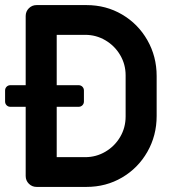

<svg xmlns="http://www.w3.org/2000/svg" viewBox="-23 -735 695 755"><path d="M593 -436V-279Q593 -202 556.5 -138Q520 -74 457 -37Q394 0 317 0H121Q103 0 90.5 -12.5Q78 -25 78 -43V-315H18Q9 -315 3 -321Q-3 -327 -3 -336V-379Q-3 -388 3 -394Q9 -400 18 -400H78V-672Q78 -690 90.5 -702.5Q103 -715 121 -715H317Q394 -715 457 -678Q520 -641 556.5 -577Q593 -513 593 -436ZM471 -439Q471 -482 449.5 -518.5Q428 -555 391.5 -576.5Q355 -598 312 -598H200V-400H286Q295 -400 301 -394Q307 -388 307 -379V-336Q307 -327 301 -321Q295 -315 286 -315H200V-117H312Q355 -117 391.5 -138.5Q428 -160 449.5 -196.5Q471 -233 471 -277Z"/></svg>

Font: Miriam Libre
Style: Bold
Weight: 700
Designer: Michal Sahar
Foundry: Hagilda
Version: Version 1.001